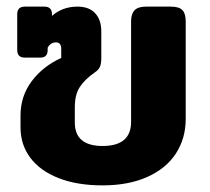

<svg xmlns="http://www.w3.org/2000/svg" viewBox="-20 -545 633 580"><path d="M42 -160V-196Q42 -255 76 -300Q110 -345 165 -370V-397Q165 -417 149 -417Q133 -417 124 -401V-394Q124 -371 102 -371H55Q32 -371 32 -394V-502Q32 -525 55 -525H114Q137 -525 137 -502V-497Q169 -525 214 -525Q249 -525 267.5 -505Q286 -485 286 -450V-369Q286 -353 282 -343.5Q278 -334 266 -326Q236 -305 221 -282Q206 -259 206 -221V-175Q206 -104 290 -104Q376 -104 376 -177V-481Q376 -503 386.5 -514Q397 -525 421 -525H496Q521 -525 531 -514.5Q541 -504 541 -481V-186Q541 -127 511.5 -81.5Q482 -36 425 -10.5Q368 15 290 15Q213 15 157 -7Q101 -29 71.5 -68.5Q42 -108 42 -160Z"/></svg>

Font: Mitr Medium
Style: Regular
Weight: 500
Designer: Thanarat Vachiruckul
Foundry: Cadson Demak
Version: Version 1.003